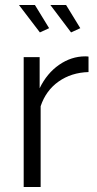

<svg xmlns="http://www.w3.org/2000/svg" viewBox="-20 -750 391 770"><path d="M182 -730H245L302 -637L265 -620ZM56 -730H120L177 -637L140 -620ZM335 -461Q266 -459 215 -423Q164 -387 143 -324V0H75V-521H139V-396Q168 -456 217 -490Q266 -524 322 -524Q330 -524 335 -523Z"/></svg>

Font: PTCRaleway
Style: Regular
Weight: 400
Designer: Matt McInerney, Pablo Impallari, Rodrigo Fuenzalida
Foundry: Matt McInerney, Pablo Impallari, Rodrigo Fuenzalida
Version: Version 3.000g; ttfautohint (v1.5) -l 8 -r 28 -G 28 -x 14 -D